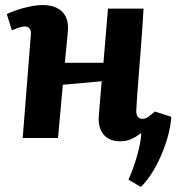

<svg xmlns="http://www.w3.org/2000/svg" viewBox="-20 -547 699 761"><path d="M383 -225 229 -211 210 0H70L102 -406Q104 -424 98 -433Q92 -442 79 -442Q70 -442 58 -438.5Q46 -435 27 -427L7 -491Q20 -498 44.5 -506.5Q69 -515 97.5 -521Q126 -527 150 -527Q182 -527 205.5 -515.5Q229 -504 240.5 -481Q252 -458 249 -421Q246 -389 243 -359.5Q240 -330 237 -298H390L408 -513H549Q547 -472 543.5 -426Q540 -380 536.5 -333.5Q533 -287 529.5 -243.5Q526 -200 523.5 -165Q521 -130 520 -107Q520 -92 526.5 -84Q533 -76 543 -76Q557 -76 568 -84Q579 -92 594 -105L659 -84Q656 -44 644.5 -3.5Q633 37 616.5 74Q600 111 580 142Q560 173 538 194L489 165Q501 139 511.5 108.5Q522 78 530 45Q538 12 540 -17L536 -18Q521 -5 501 4Q481 13 456 13Q412 13 389.5 -15Q367 -43 372 -93Z"/></svg>

Font: Literata 18pt
Style: Bold Italic
Weight: 700
Italic angle: -2°
Designer: Latin by Veronika Burian and Jose Scaglione. Greek by Irene Vlachou. Cyrillic by Vera Evstafieva
Foundry: TypeTogether
Version: Version 3.103;gftools[0.9.29]